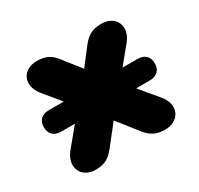

<svg xmlns="http://www.w3.org/2000/svg" viewBox="-115 -642 820 790"><g transform="rotate(-30 295.0 -246.5)"><path d="M130 8C173 8 196 -6 221 -37L295 -131L369 -37C394 -5 420 8 461 8C528 8 561 -55 513 -113L441 -199H505C540 -199 559 -218 559 -250C559 -283 540 -301 505 -301H435L500 -380C548 -438 517 -501 450 -501C408 -501 383 -488 358 -456L296 -376L233 -456C209 -488 185 -501 142 -501C75 -501 43 -439 91 -380L156 -301H86C51 -301 32 -282 32 -250C32 -218 51 -199 86 -199H150L79 -113C32 -55 63 8 130 8Z"/></g></svg>

Font: Nunito Black
Style: Regular
Weight: 900
Designer: Vernon Adams
Foundry: Vernon Adams
Version: Version 3.602